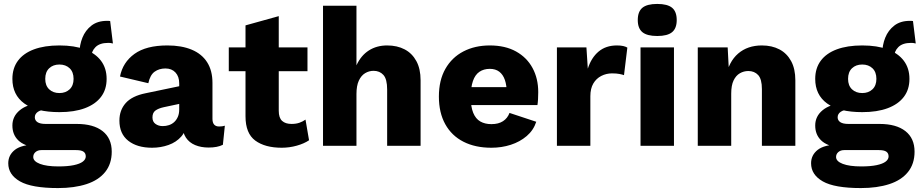

<svg xmlns="http://www.w3.org/2000/svg" viewBox="-20 -741 4676 976"><path d="M540 -634 554 -520Q547 -522 541 -522.5Q535 -523 530 -523Q487 -523 465.5 -501.5Q444 -480 444 -448L384 -470Q384 -512 399 -549.5Q414 -587 445 -611Q476 -635 524 -635Q527 -635 531.5 -635Q536 -635 540 -634ZM370 -111Q455 -111 501.5 -74.5Q548 -38 548 30Q548 92 514.5 133.5Q481 175 419.5 195Q358 215 275 215Q141 215 81.5 181Q22 147 22 89Q22 47 56 20.5Q90 -6 167 -7L163 9Q102 1 72.5 -28Q43 -57 43 -103Q43 -150 81 -181Q119 -212 180 -214L243 -185H227Q189 -184 173 -173Q157 -162 157 -145Q157 -129 170.5 -120Q184 -111 212 -111ZM277 105Q324 105 355 98.5Q386 92 401 80.5Q416 69 416 54Q416 38 404.5 30Q393 22 367 22H190Q172 22 160.5 32Q149 42 149 57Q149 79 183 92Q217 105 277 105ZM282 -510Q358 -510 411.5 -490Q465 -470 493.5 -432Q522 -394 522 -340Q522 -286 493.5 -248.5Q465 -211 411.5 -191Q358 -171 282 -171Q164 -171 103.5 -215Q43 -259 43 -340Q43 -394 71 -432Q99 -470 152.5 -490Q206 -510 282 -510ZM282 -413Q250 -413 230 -394Q210 -375 210 -340Q210 -306 230 -287Q250 -268 282 -268Q314 -268 334 -287Q354 -306 354 -340Q354 -375 334 -394Q314 -413 282 -413Z M891 -317Q891 -352 872 -372.5Q853 -393 821 -393Q789 -393 766 -376.5Q743 -360 734 -318L590 -352Q604 -424 663.5 -467Q723 -510 831 -510Q903 -510 954.5 -488.5Q1006 -467 1033 -424.5Q1060 -382 1060 -320V-137Q1060 -98 1094 -98Q1102 -98 1109.5 -99Q1117 -100 1123 -102L1113 -5Q1099 2 1081 5.5Q1063 9 1040 9Q1002 9 972 -3.5Q942 -16 925 -41.5Q908 -67 908 -106V-112L927 -119Q927 -76 901.5 -47Q876 -18 836.5 -4Q797 10 753 10Q677 10 632 -25.5Q587 -61 587 -128Q587 -181 619 -217Q651 -253 720 -267L907 -306L906 -216L812 -196Q785 -190 770 -179Q755 -168 755 -144Q755 -122 770.5 -111Q786 -100 807 -100Q824 -100 839 -105Q854 -110 865.5 -120.5Q877 -131 884 -147Q891 -163 891 -185Z M1397 -659V-178Q1397 -142 1414 -126.5Q1431 -111 1462 -111Q1485 -111 1502 -117Q1519 -123 1533 -133L1551 -28Q1526 -11 1488.5 -0.5Q1451 10 1412 10Q1327 10 1277.5 -26.5Q1228 -63 1228 -150V-612ZM1543 -500V-379H1143V-500Z M1622 0V-712H1792V-409Q1815 -459 1855 -484.5Q1895 -510 1948 -510Q1999 -510 2037 -490Q2075 -470 2096.5 -430.5Q2118 -391 2118 -333V0H1948V-286Q1948 -339 1929 -360Q1910 -381 1879 -381Q1856 -381 1836 -369Q1816 -357 1804 -331Q1792 -305 1792 -263V0Z M2478 10Q2396 10 2336 -20.5Q2276 -51 2243.5 -109.5Q2211 -168 2211 -250Q2211 -333 2244 -391Q2277 -449 2335.5 -479.5Q2394 -510 2470 -510Q2548 -510 2603 -479.5Q2658 -449 2687 -395.5Q2716 -342 2716 -273Q2716 -254 2715 -236.5Q2714 -219 2712 -207H2321V-298H2637L2556 -267Q2556 -307 2546.5 -334.5Q2537 -362 2518 -376.5Q2499 -391 2470 -391Q2439 -391 2417 -376Q2395 -361 2384 -329Q2373 -297 2373 -247Q2373 -198 2385.5 -167.5Q2398 -137 2421.5 -123.5Q2445 -110 2478 -110Q2514 -110 2537 -125Q2560 -140 2570 -167L2706 -122Q2692 -79 2657.5 -49.5Q2623 -20 2576.5 -5Q2530 10 2478 10Z M2811 0V-500H2961L2968 -392Q2986 -448 3023 -479Q3060 -510 3116 -510Q3135 -510 3148 -507Q3161 -504 3169 -499L3152 -359Q3144 -362 3129 -365Q3114 -368 3091 -368Q3062 -368 3036.5 -355Q3011 -342 2996 -316.5Q2981 -291 2981 -252V0Z M3406 -500V0H3236V-500ZM3321 -558Q3269 -558 3245.5 -577.5Q3222 -597 3222 -639Q3222 -682 3245.5 -701.5Q3269 -721 3321 -721Q3373 -721 3396.5 -701.5Q3420 -682 3420 -639Q3420 -597 3396.5 -577.5Q3373 -558 3321 -558Z M3527 0V-500H3679L3688 -328L3669 -347Q3684 -427 3732 -468.5Q3780 -510 3853 -510Q3904 -510 3942 -490Q3980 -470 4001.5 -430.5Q4023 -391 4023 -333V0H3853V-288Q3853 -339 3834 -359.5Q3815 -380 3784 -380Q3761 -380 3741 -368.5Q3721 -357 3709 -332Q3697 -307 3697 -265V0Z M4621 -634 4635 -520Q4628 -522 4622 -522.5Q4616 -523 4611 -523Q4568 -523 4546.5 -501.5Q4525 -480 4525 -448L4465 -470Q4465 -512 4480 -549.5Q4495 -587 4526 -611Q4557 -635 4605 -635Q4608 -635 4612.5 -635Q4617 -635 4621 -634ZM4451 -111Q4536 -111 4582.5 -74.5Q4629 -38 4629 30Q4629 92 4595.5 133.5Q4562 175 4500.5 195Q4439 215 4356 215Q4222 215 4162.5 181Q4103 147 4103 89Q4103 47 4137 20.5Q4171 -6 4248 -7L4244 9Q4183 1 4153.5 -28Q4124 -57 4124 -103Q4124 -150 4162 -181Q4200 -212 4261 -214L4324 -185H4308Q4270 -184 4254 -173Q4238 -162 4238 -145Q4238 -129 4251.5 -120Q4265 -111 4293 -111ZM4358 105Q4405 105 4436 98.5Q4467 92 4482 80.5Q4497 69 4497 54Q4497 38 4485.5 30Q4474 22 4448 22H4271Q4253 22 4241.5 32Q4230 42 4230 57Q4230 79 4264 92Q4298 105 4358 105ZM4363 -510Q4439 -510 4492.5 -490Q4546 -470 4574.5 -432Q4603 -394 4603 -340Q4603 -286 4574.5 -248.5Q4546 -211 4492.5 -191Q4439 -171 4363 -171Q4245 -171 4184.5 -215Q4124 -259 4124 -340Q4124 -394 4152 -432Q4180 -470 4233.5 -490Q4287 -510 4363 -510ZM4363 -413Q4331 -413 4311 -394Q4291 -375 4291 -340Q4291 -306 4311 -287Q4331 -268 4363 -268Q4395 -268 4415 -287Q4435 -306 4435 -340Q4435 -375 4415 -394Q4395 -413 4363 -413Z"/></svg>

Font: Kantumruy Pro
Style: Bold
Weight: 700
Version: Version 1.002